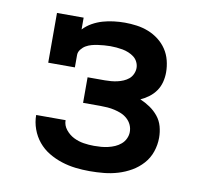

<svg xmlns="http://www.w3.org/2000/svg" viewBox="-66 -609 732 688"><g transform="rotate(10 300.0 -265.0)"><path d="M302 8Q276 8 250.5 5Q225 2 200 -6Q175 -14 152.5 -27.5Q130 -41 113.5 -61Q97 -81 88 -106Q79 -131 79 -157Q79 -157 79 -157Q79 -157 79 -157H186Q186 -138 198.5 -122.5Q211 -107 228 -98.5Q245 -90 264 -87Q283 -84 302 -84Q315 -84 328 -85Q341 -86 353.5 -89Q366 -92 377.5 -97Q389 -102 399 -110.5Q409 -119 414.5 -131Q420 -143 420 -155Q420 -155 420 -155Q420 -155 420 -155Q420 -155 420 -155Q420 -155 420 -155Q420 -169 414.5 -181Q409 -193 399 -202Q389 -211 377 -216Q365 -221 352 -224Q339 -227 326 -228Q313 -229 300 -229H237V-322H300Q311 -322 322.5 -323Q334 -324 345 -326.5Q356 -329 366.5 -333.5Q377 -338 385.5 -345Q394 -352 399 -363Q404 -374 404 -385Q404 -396 399 -406.5Q394 -417 385 -424Q376 -431 365 -435.5Q354 -440 343 -442Q332 -444 320.5 -445Q309 -446 298 -446Q287 -446 275.5 -445Q264 -444 253 -442.5Q242 -441 231 -438Q220 -435 210.5 -429.5Q201 -424 193.5 -414.5Q186 -405 186 -394V-349H89V-530H186V-487Q200 -502 218 -512Q236 -522 255 -527.5Q274 -533 294.5 -535.5Q315 -538 335 -538Q356 -538 378 -535Q400 -532 420.5 -524Q441 -516 458.5 -502.5Q476 -489 488 -471Q500 -453 505.5 -431.5Q511 -410 511 -388Q511 -370 506.5 -352.5Q502 -335 492 -320.5Q482 -306 467.5 -295Q453 -284 437 -277Q456 -269 473 -257.5Q490 -246 503 -230Q516 -214 521.5 -194Q527 -174 527 -153Q527 -127 518.5 -102Q510 -77 492.5 -57.5Q475 -38 452.5 -25Q430 -12 405 -4.5Q380 3 354 5.5Q328 8 302 8Z"/></g></svg>

Font: Iosevka Curly Slab SmBdEx
Style: Regular
Weight: 600
Width: 7
Monospace: yes
Designer: Belleve Invis
Foundry: Belleve Invis
Version: Version 11.1.0; ttfautohint (v1.8.3)